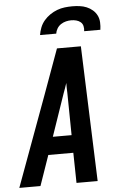

<svg xmlns="http://www.w3.org/2000/svg" viewBox="-81 -997 644 1040"><g transform="rotate(-5 240.5 -477.5)"><path d="M-19 0 161 -490 250 -735H380L407 0H292L289 -164H153L96 0ZM288 -260 285 -490Q284 -504 284 -517.5Q284 -531 284 -544Q280 -531 275 -517.5Q270 -504 265 -490L186 -260ZM165 -815Q168 -835 176 -855.5Q184 -876 198.5 -893Q213 -910 231.5 -922.5Q250 -935 270 -942.5Q290 -950 311 -952.5Q332 -955 352 -955Q372 -955 392 -952.5Q412 -950 430 -942.5Q448 -935 462.5 -922.5Q477 -910 485.5 -893Q494 -876 495 -855.5Q496 -835 493 -815H405Q407 -829 404 -842.5Q401 -856 391 -864.5Q381 -873 367.5 -876.5Q354 -880 340 -880Q326 -880 311.5 -876.5Q297 -873 284 -864.5Q271 -856 263 -842.5Q255 -829 253 -815Z"/></g></svg>

Font: Iosevka Custom
Style: Bold Italic
Weight: 700
Italic angle: -9°
Designer: Belleve Invis
Foundry: Belleve Invis
Version: Version 30.3.1; ttfautohint (v1.8.3)